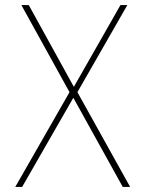

<svg xmlns="http://www.w3.org/2000/svg" viewBox="-20 -734 570 754"><path d="M40 0 253 -372 64 -714H93L270 -393L453 -714H480L284 -372L491 0H462L268 -350L67 0Z"/></svg>

Font: Noto Sans Mono Condensed Thin
Style: Regular
Weight: 100
Width: 3
Designer: Monotype Design Team
Foundry: Monotype Imaging Inc.
Version: Version 2.014; ttfautohint (v1.8.4.7-5d5b)